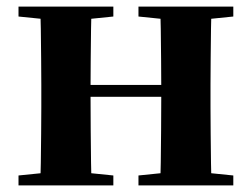

<svg xmlns="http://www.w3.org/2000/svg" viewBox="-20 -561 762 581"><path d="M101 0Q103 -26 103.5 -68Q104 -110 104.5 -156Q105 -202 105 -236V-305Q105 -339 104.5 -385Q104 -431 103.5 -473.5Q103 -516 101 -541H257Q256 -516 255.5 -473Q255 -430 254.5 -382Q254 -334 254 -295V-273Q254 -220 254.5 -166.5Q255 -113 255.5 -69.5Q256 -26 257 0ZM464 0Q466 -26 466.5 -69.5Q467 -113 467.5 -166.5Q468 -220 468 -273V-295Q468 -334 467.5 -382Q467 -430 466.5 -473Q466 -516 464 -541H620Q619 -516 618.5 -473.5Q618 -431 617.5 -385Q617 -339 617 -305V-236Q617 -202 617.5 -156Q618 -110 618.5 -68Q619 -26 620 0ZM36 0V-30L145 -41H215L323 -30V0ZM36 -511V-541H323V-511L215 -500H145ZM399 0V-30L507 -41H578L686 -30V0ZM399 -511V-541H686V-511L578 -500H507ZM179 -268V-304H542V-268Z"/></svg>

Font: Noto Serif TC ExtraBold
Style: Regular
Weight: 800
Designer: Ryoko NISHIZUKA 西塚涼子 (kana & ideographs); Frank Grießhammer (Latin, Greek & Cyrillic); Wenlong ZHANG 张文龙 (bopomofo); San
Foundry: Adobe
Version: Version 2.002-H1;hotconv 1.1.0;makeotfexe 2.6.0